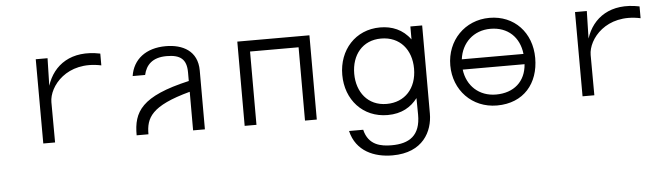

<svg xmlns="http://www.w3.org/2000/svg" viewBox="-47 -698 3935 1135"><g transform="rotate(-5 1920.0 -130.0)"><path d="M573 -430V-500C403 -535 295 -458 256 -337L260 -500H190L191 0H261L260 -239C260 -333 371 -473 573 -430Z M752 -351H826C839 -409 877 -451 962 -451C1043 -451 1080 -423 1080 -344V-293C795 -228 744 -140 745 0H815C815 -97 847 -166 1080 -229V0H1150V-349C1150 -466 1062 -510 962 -510C844 -510 767 -449 752 -351Z M1814 -500H1386V0H1456V-435H1744V0H1814Z M1987 -250C1987 -102 2087 10 2234 10C2318 10 2374 -25 2412 -75L2413 23C2414 148 2346 190 2242 190C2180 190 2104 178 2082 84H1998C2027 207 2135 250 2242 250C2424 250 2483 127 2483 23V-500H2413V-423C2368 -485 2304 -510 2234 -510C2087 -510 1987 -397 1987 -250ZM2058 -250C2058 -361 2123 -444 2234 -444C2346 -444 2413 -362 2413 -250C2413 -133 2342 -56 2234 -56C2122 -56 2058 -142 2058 -250Z M2628 -250C2628 -103 2735 10 2883 10C3042 10 3132 -100 3132 -250C3132 -401 3030 -510 2883 -510C2736 -510 2628 -397 2628 -250ZM2699 -219H3066C3059 -117 2989 -55 2883 -55C2782 -55 2711 -122 2699 -219ZM2699 -280C2711 -377 2783 -445 2883 -445C2986 -445 3054 -380 3065 -280Z M3773 -430V-500C3603 -535 3495 -458 3456 -337L3460 -500H3390L3391 0H3461L3460 -239C3460 -333 3571 -473 3773 -430Z"/></g></svg>

Font: altertype_V2
Style: Regular
Weight: 400
Designer: Simon Renaud
Version: Version 2.001;Glyphs 3.1.2 (3151)